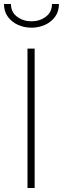

<svg xmlns="http://www.w3.org/2000/svg" viewBox="-46 -944 316 964"><path d="M92 0V-700H128V0ZM112 -805Q75 -805 43.5 -819.5Q12 -834 -7 -860.5Q-26 -887 -26 -924H9Q9 -883 40 -860Q71 -837 112 -837Q153 -837 184 -860Q215 -883 215 -924H250Q250 -887 231 -860.5Q212 -834 180.5 -819.5Q149 -805 112 -805Z"/></svg>

Font: Cairo Play ExtraLight
Style: Regular
Weight: 250
Version: Version 3.119